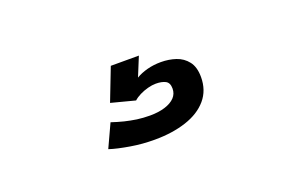

<svg xmlns="http://www.w3.org/2000/svg" viewBox="-41 -131 732 466"><g transform="rotate(-20 325.0 102.5)"><path d="M298 205Q282.5 205 267 203.8Q251.5 202.5 236.5 200Q221.5 197.5 208 194.5Q194.5 191.5 184 188L211.5 128.5Q228 134 243.2 137.8Q258.5 141.5 274.2 143.8Q290 146 307.5 146Q329.5 146 346.2 140.8Q363 135.5 372 126Q381 116.5 381 103Q381 88 371.5 83Q362 78 346.5 78Q337 78 325.8 81Q314.5 84 304.5 89Q294.5 94 288 100L226.5 84L259 0H331.5L300 77L293 66Q299 57 311.2 49.5Q323.5 42 340.2 37.5Q357 33 376 33Q396.5 33 414.5 39Q432.5 45 444 59.8Q455.5 74.5 455.5 100.5Q455.5 134.5 435.5 158Q415.5 181.5 379.8 193.2Q344 205 298 205Z"/></g></svg>

Font: Trispace Thin Medium
Style: Regular
Weight: 500
Version: Version 1.210